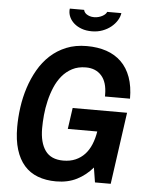

<svg xmlns="http://www.w3.org/2000/svg" viewBox="-59 -931 757 992"><g transform="rotate(5 319.0 -435.0)"><path d="M44.9 -250Q44.9 -300.3 52.2 -353Q59.6 -405.8 75.7 -455.6Q91.8 -505.4 117.2 -549.6Q142.6 -593.8 178.2 -626.7Q213.9 -659.7 261 -679Q308.1 -698.2 367.2 -698.2Q423.8 -698.2 469.2 -682.9Q514.6 -667.5 546.6 -636.2Q578.6 -605 595.7 -557.6Q612.8 -510.3 612.8 -446.8H482.9V-456.1Q482.9 -521 453.1 -554.4Q423.3 -587.9 372.1 -587.9Q331.5 -587.9 301.3 -572Q271 -556.2 249 -529.8Q227.1 -503.4 212.6 -469.2Q198.2 -435.1 189.5 -397.9Q180.7 -360.8 177.2 -323.7Q173.8 -286.6 173.8 -254.9Q173.8 -180.7 203.4 -139.4Q232.9 -98.1 296.9 -98.1Q332.5 -98.1 360.1 -110.1Q387.7 -122.1 407.7 -143.6Q427.7 -165 440.4 -195.6Q453.1 -226.1 459 -263.2H306.2L321.8 -373H604L551.8 0H470.2L458 -76.2Q423.3 -35.2 376.7 -11.5Q330.1 12.2 269 12.2Q215.8 12.2 174.1 -3.7Q132.3 -19.5 103.8 -52Q75.2 -84.5 60.1 -133.8Q44.9 -183.1 44.9 -250ZM385.7 -776.4Q356 -776.4 333 -784.7Q310.1 -793 294.2 -806.6Q278.3 -820.3 270 -837.4Q261.7 -854.5 261.7 -872.1V-877.4Q261.7 -880.4 262.7 -883.3H336.9Q337.4 -877.9 341.1 -872.1Q344.7 -866.2 351.8 -861.3Q358.9 -856.4 368.7 -853.3Q378.4 -850.1 391.1 -850.1Q403.8 -850.1 414.8 -853.3Q425.8 -856.4 434.6 -861.3Q443.4 -866.2 449 -872.1Q454.6 -877.9 456.1 -883.3H529.8Q527.3 -864.3 515.6 -845.2Q503.9 -826.2 485.1 -810.8Q466.3 -795.4 440.9 -785.9Q415.5 -776.4 385.7 -776.4Z"/></g></svg>

Font: Archivo Narrow
Style: Bold Italic
Weight: 700
Italic angle: -8°
Designer: Hector Gatti
Foundry: Hector Gatti
Version: 1.002; ttfautohint (v0.8)